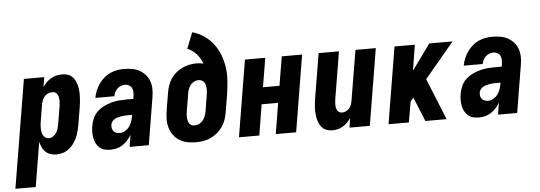

<svg xmlns="http://www.w3.org/2000/svg" viewBox="-92 -909 3649 1298"><g transform="rotate(-5 1732.0 -260.0)"><path d="M-36 215 86 -520H224L213 -453Q224 -470 238.5 -484.5Q253 -499 270.5 -509Q288 -519 307 -523.5Q326 -528 345 -528Q364 -528 381.5 -523Q399 -518 412 -506Q425 -494 433 -478Q441 -462 445.5 -444.5Q450 -427 451.5 -408.5Q453 -390 452.5 -371Q452 -352 450 -333Q448 -314 445 -295L425 -175Q421 -154 415.5 -133Q410 -112 400.5 -91.5Q391 -71 377 -52Q363 -33 344.5 -19Q326 -5 304 1.5Q282 8 261 8Q240 8 220.5 1.5Q201 -5 187 -18.5Q173 -32 165 -49.5Q157 -67 152 -87L102 215ZM221 -106Q235 -106 248.5 -115Q262 -124 270.5 -137.5Q279 -151 283 -165.5Q287 -180 290 -194L310 -314Q311 -325 312.5 -335.5Q314 -346 313.5 -356.5Q313 -367 310.5 -377.5Q308 -388 303 -396.5Q298 -405 289 -409.5Q280 -414 269 -414Q255 -414 241.5 -408.5Q228 -403 218 -392.5Q208 -382 202.5 -368.5Q197 -355 194 -342L174 -222Q172 -209 171 -197Q170 -185 170.5 -173Q171 -161 173.5 -149Q176 -137 182 -127.5Q188 -118 198 -112Q208 -106 221 -106Z M629 8Q608 8 588.5 3Q569 -2 554.5 -14.5Q540 -27 531 -44.5Q522 -62 518.5 -81.5Q515 -101 515 -121.5Q515 -142 519 -163Q523 -189 534 -214Q545 -239 565.5 -258.5Q586 -278 611 -290Q636 -302 662 -309.5Q688 -317 714.5 -319Q741 -321 766 -321H811L814 -339Q816 -353 815.5 -368Q815 -383 809 -395Q803 -407 790.5 -414Q778 -421 764 -421Q750 -421 736 -416Q722 -411 711 -400.5Q700 -390 693.5 -377Q687 -364 685 -350H556Q560 -374 569.5 -397Q579 -420 593 -441Q607 -462 626.5 -479.5Q646 -497 669 -508Q692 -519 716 -523.5Q740 -528 764 -528Q792 -528 819 -523.5Q846 -519 869 -506.5Q892 -494 909.5 -474.5Q927 -455 936 -430Q945 -405 945.5 -377Q946 -349 941 -321L888 0H758L771 -80Q759 -61 744 -44Q729 -27 710.5 -15Q692 -3 671 2.5Q650 8 629 8ZM700 -99Q718 -99 735.5 -109Q753 -119 764.5 -134.5Q776 -150 782.5 -168.5Q789 -187 792 -205L793 -214H766Q755 -214 743.5 -213.5Q732 -213 720.5 -211Q709 -209 697.5 -206Q686 -203 675.5 -197Q665 -191 657.5 -181.5Q650 -172 648 -160Q646 -148 648.5 -136Q651 -124 658 -115.5Q665 -107 676.5 -103Q688 -99 700 -99Z M1207 8Q1207 8 1207 8Q1207 8 1207 8Q1177 8 1148 2Q1119 -4 1095.5 -19Q1072 -34 1055.5 -56.5Q1039 -79 1031 -107Q1023 -135 1023.5 -164.5Q1024 -194 1029 -225L1049 -345Q1053 -368 1061 -392Q1069 -416 1083.5 -437Q1098 -458 1118.5 -475Q1139 -492 1162 -502.5Q1185 -513 1209.5 -518Q1234 -523 1258 -523Q1270 -523 1281.5 -521.5Q1293 -520 1304 -517Q1291 -554 1265.5 -583Q1240 -612 1204 -627L1247 -735Q1290 -723 1326 -698.5Q1362 -674 1388 -640Q1414 -606 1430 -565Q1446 -524 1452.5 -479.5Q1459 -435 1455.5 -388.5Q1452 -342 1445 -295L1425 -175Q1421 -151 1412.5 -126Q1404 -101 1388.5 -79Q1373 -57 1352 -39.5Q1331 -22 1307 -11Q1283 0 1257.5 4Q1232 8 1207 8ZM1209 -106Q1225 -106 1240 -113.5Q1255 -121 1265.5 -134.5Q1276 -148 1281.5 -163.5Q1287 -179 1290 -194L1308 -305Q1310 -316 1311 -327.5Q1312 -339 1311 -350Q1310 -361 1307.5 -372Q1305 -383 1298.5 -391.5Q1292 -400 1282 -404.5Q1272 -409 1260 -409Q1246 -409 1231.5 -402Q1217 -395 1207 -382.5Q1197 -370 1191.5 -355.5Q1186 -341 1184 -326L1164 -206Q1162 -195 1161 -184Q1160 -173 1161 -162.5Q1162 -152 1164.5 -141.5Q1167 -131 1173 -122.5Q1179 -114 1188.5 -110Q1198 -106 1209 -106Z M1500 0 1586 -520H1724L1691 -323H1803L1836 -520H1974L1888 0H1750L1784 -209H1672L1638 0Z M2134 8Q2115 8 2097.5 2.5Q2080 -3 2067.5 -15Q2055 -27 2047.5 -43Q2040 -59 2035.5 -76.5Q2031 -94 2029.5 -112.5Q2028 -131 2028.5 -149.5Q2029 -168 2031.5 -187Q2034 -206 2037 -225L2086 -520H2224L2172 -206Q2170 -195 2169 -184.5Q2168 -174 2168 -163.5Q2168 -153 2170 -143Q2172 -133 2176.5 -124.5Q2181 -116 2190 -111Q2199 -106 2210 -106Q2223 -106 2236 -112Q2249 -118 2258 -128.5Q2267 -139 2272 -152Q2277 -165 2279 -178L2336 -520H2474L2388 0H2250L2260 -65Q2250 -49 2236 -35Q2222 -21 2205.5 -11Q2189 -1 2170.5 3.5Q2152 8 2134 8Z M2515 0 2601 -520H2739L2711 -346L2837 -520H2995L2795 -281L2909 0H2765L2699 -162L2698 -165L2677 -140L2653 0Z M3129 8Q3108 8 3088.5 3Q3069 -2 3054.5 -14.5Q3040 -27 3031 -44.5Q3022 -62 3018.5 -81.5Q3015 -101 3015 -121.5Q3015 -142 3019 -163Q3023 -189 3034 -214Q3045 -239 3065.5 -258.5Q3086 -278 3111 -290Q3136 -302 3162 -309.5Q3188 -317 3214.5 -319Q3241 -321 3266 -321H3311L3314 -339Q3316 -353 3315.5 -368Q3315 -383 3309 -395Q3303 -407 3290.5 -414Q3278 -421 3264 -421Q3250 -421 3236 -416Q3222 -411 3211 -400.5Q3200 -390 3193.5 -377Q3187 -364 3185 -350H3056Q3060 -374 3069.5 -397Q3079 -420 3093 -441Q3107 -462 3126.5 -479.5Q3146 -497 3169 -508Q3192 -519 3216 -523.5Q3240 -528 3264 -528Q3292 -528 3319 -523.5Q3346 -519 3369 -506.5Q3392 -494 3409.5 -474.5Q3427 -455 3436 -430Q3445 -405 3445.5 -377Q3446 -349 3441 -321L3388 0H3258L3271 -80Q3259 -61 3244 -44Q3229 -27 3210.5 -15Q3192 -3 3171 2.5Q3150 8 3129 8ZM3200 -99Q3218 -99 3235.5 -109Q3253 -119 3264.5 -134.5Q3276 -150 3282.5 -168.5Q3289 -187 3292 -205L3293 -214H3266Q3255 -214 3243.5 -213.5Q3232 -213 3220.5 -211Q3209 -209 3197.5 -206Q3186 -203 3175.5 -197Q3165 -191 3157.5 -181.5Q3150 -172 3148 -160Q3146 -148 3148.5 -136Q3151 -124 3158 -115.5Q3165 -107 3176.5 -103Q3188 -99 3200 -99Z"/></g></svg>

Font: Iosevka SS04 Heavy
Style: Italic
Weight: 900
Italic angle: -9°
Monospace: yes
Designer: Belleve Invis
Foundry: Belleve Invis
Version: Version 19.0.0; ttfautohint (v1.8.4)